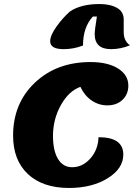

<svg xmlns="http://www.w3.org/2000/svg" viewBox="-20 -908 678 953"><path d="M296 -664Q229 -664 229 -703Q229 -732 260 -775.5Q291 -819 327 -851Q382 -888 474 -888Q527 -888 560.5 -869Q594 -850 594 -811V-748Q594 -705 625 -683Q578 -664 531 -664Q450 -664 450 -739Q450 -758 461 -826H441Q392 -773 392 -682Q345 -664 296 -664ZM323 25Q192 25 118.5 -44Q45 -113 45 -235Q45 -395 153 -497.5Q261 -600 429 -600Q515 -600 566 -568Q617 -536 617 -483Q617 -440 588 -412.5Q559 -385 513 -385Q470 -385 434.5 -409.5Q399 -434 379 -477Q321 -456 282 -386Q243 -316 243 -233Q243 -160 268 -119Q293 -78 338 -78Q390 -78 428.5 -121.5Q467 -165 469 -227Q592 -227 592 -141Q592 -71 514 -23Q436 25 323 25Z"/></svg>

Font: Lemonada
Style: Bold
Weight: 700
Designer: Mohamed Gaber (Arabic), Eduardo Tunni (Latin)
Foundry: Kief Type Foundry
Version: Version 4.004